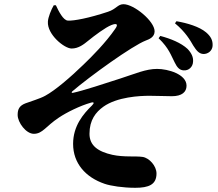

<svg xmlns="http://www.w3.org/2000/svg" viewBox="-20 -824 1040 914"><path d="M236 -799C224 -779 209 -742 208 -721C204 -660 286 -593 321 -593C354 -593 379 -613 401 -631C428 -653 482 -694 511 -705C537 -715 544 -708 528 -686C484 -622 417 -554 377 -516C314 -455 243 -394 195 -368C170 -354 124 -341 101 -332C73 -321 64 -305 64 -277C64 -241 104 -187 141 -187C183 -187 198 -223 260 -264C297 -289 362 -321 412 -335C428 -340 430 -334 418 -322C377 -282 328 -225 328 -139C328 -47 387 20 478 51C507 61 565 70 624 70C688 70 725 55 725 2C725 -34 691 -72 659 -77C626 -82 570 -75 515 -87C448 -102 406 -130 406 -187C406 -253 436 -290 472 -316C538 -363 646 -368 691 -368C728 -368 771 -366 798 -366C846 -366 868 -386 868 -416C868 -471 779 -496 728 -496C674 -496 624 -473 552 -450C484 -428 375 -392 327 -382C321 -381 319 -384 324 -389C408 -461 611 -607 674 -631C690 -637 716 -647 716 -675C716 -723 618 -804 568 -804C540 -804 534 -781 494 -768C404 -738 331 -724 303 -726C281 -727 259 -771 246 -799ZM813 -713C864 -671 886 -631 900 -607C916 -582 927 -569 947 -567C970 -566 990 -582 992 -605C994 -633 982 -652 961 -670C929 -697 872 -714 820 -723ZM735 -642C785 -594 794 -560 812 -526C823 -503 835 -490 854 -489C879 -487 898 -506 899 -530C901 -551 892 -571 873 -591C842 -620 792 -640 743 -653Z"/></svg>

Font: Noto Serif TC Black
Style: Regular
Weight: 900
Version: Version 1.001;PS 1.001;hotconv 16.6.54;makeotf.lib2.5.65590